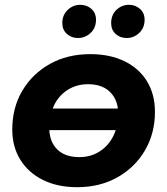

<svg xmlns="http://www.w3.org/2000/svg" viewBox="-20 -770 696 798"><path d="M301 8Q219 8 158.5 -22Q98 -52 64.5 -106Q31 -160 31 -232Q31 -322 72.5 -392.5Q114 -463 187 -504Q260 -545 355 -545Q437 -545 497.5 -515.5Q558 -486 591 -432Q624 -378 624 -305Q624 -216 582.5 -145Q541 -74 468 -33Q395 8 301 8ZM310 -117Q364 -117 404 -147.5Q444 -178 461 -229H185Q188 -177 220 -147Q252 -117 310 -117ZM199 -319H470Q464 -365 432 -392.5Q400 -420 346 -420Q295 -420 256 -393Q217 -366 199 -319ZM507 -612Q479 -612 460.5 -629Q442 -646 442 -674Q442 -708 464 -729Q486 -750 516 -750Q543 -750 562 -733Q581 -716 581 -688Q581 -654 558.5 -633Q536 -612 507 -612ZM304 -612Q277 -612 258 -629Q239 -646 239 -674Q239 -708 261.5 -729Q284 -750 313 -750Q341 -750 360 -733Q379 -716 379 -688Q379 -654 356.5 -633Q334 -612 304 -612Z"/></svg>

Font: Montserrat
Style: Bold Italic
Weight: 700
Italic angle: -11.3°
Designer: Julieta Ulanovsky
Foundry: Julieta Ulanovsky
Version: Version 9.000; ttfautohint (v1.8.4.7-5d5b)